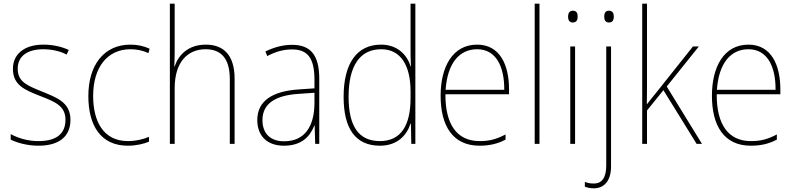

<svg xmlns="http://www.w3.org/2000/svg" viewBox="-20 -780 4306 1041"><path d="M362 -130C362 -226 287 -251 207 -284C132 -315 76 -334 76 -407C76 -477 130 -513 215 -513C260 -513 310 -502 341 -484L353 -509C317 -526 269 -538 215 -538C110 -538 50 -485 50 -407C50 -317 116 -292 199 -259C277 -229 335 -206 335 -131C335 -59 291 -15 189 -15C134 -15 82 -29 38 -53V-23C70 -7 125 10 189 10C305 10 362 -44 362 -130Z M673 10C718 10 760 0 788 -12V-38C755 -24 714 -15 674 -15C541 -15 485 -121 485 -260C485 -416 563 -513 687 -513C720 -513 753 -507 785 -492L791 -516C760 -530 727 -538 687 -538C545 -538 459 -429 459 -259C459 -101 525 10 673 10Z M927 -495V-760H901V0H927V-301C927 -446 999 -513 1095 -513C1176 -513 1226 -466 1226 -351V0H1252V-353C1252 -478 1195 -538 1096 -538C997 -538 946 -478 927 -420H925C926 -446 927 -464 927 -495Z M1563 -537C1513 -537 1464 -523 1419 -501L1429 -476C1478 -502 1521 -512 1563 -512C1647 -512 1685 -467 1685 -347V-301L1597 -295C1458 -285 1375 -234 1375 -129C1375 -49 1422 10 1520 10C1617 10 1662 -42 1684 -99H1686L1689 0H1711V-353C1711 -483 1663 -537 1563 -537ZM1598 -271 1685 -277V-220C1684 -98 1635 -14 1520 -14C1445 -14 1403 -57 1403 -129C1403 -220 1476 -263 1598 -271Z M2040 10C2136 10 2186 -48 2206 -110H2208L2210 0H2232V-760H2206V-526C2206 -491 2206 -457 2208 -420H2206C2188 -482 2135 -538 2046 -538C1916 -538 1843 -438 1843 -255C1843 -83 1907 10 2040 10ZM2040 -15C1923 -15 1870 -98 1870 -255C1870 -426 1933 -513 2047 -513C2151 -513 2206 -428 2206 -284V-248C2206 -103 2156 -15 2040 -15Z M2567 -538C2433 -538 2369 -416 2369 -261C2369 -100 2433 10 2580 10C2636 10 2679 -1 2721 -23V-51C2669 -24 2633 -15 2580 -15C2458 -15 2394 -105 2395 -269H2740V-295C2740 -427 2691 -538 2567 -538ZM2567 -513C2669 -513 2715 -420 2714 -293H2396C2406 -438 2471 -513 2567 -513Z M2905 0V-760H2879V0Z M3086 -722C3066 -722 3060 -706 3060 -690C3060 -673 3066 -658 3085 -658C3106 -658 3112 -672 3112 -690C3112 -706 3108 -722 3086 -722ZM3098 -528H3072V0H3098Z M3256 -690C3256 -673 3262 -658 3281 -658C3302 -658 3308 -672 3308 -690C3308 -706 3303 -722 3281 -722C3261 -722 3256 -706 3256 -690ZM3200 241C3251 241 3293 206 3293 122V-528H3267V116C3267 180 3246 215 3200 215C3183 215 3166 213 3151 206V232C3163 237 3179 241 3200 241Z M3488 -376V-760H3462V0H3488V-181L3577 -291L3757 0H3786L3595 -311L3769 -528H3737L3535 -274C3517 -252 3506 -239 3487 -214C3488 -271 3488 -318 3488 -376Z M4038 -538C3904 -538 3840 -416 3840 -261C3840 -100 3904 10 4051 10C4107 10 4150 -1 4192 -23V-51C4140 -24 4104 -15 4051 -15C3929 -15 3865 -105 3866 -269H4211V-295C4211 -427 4162 -538 4038 -538ZM4038 -513C4140 -513 4186 -420 4185 -293H3867C3877 -438 3942 -513 4038 -513Z"/></svg>

Font: Noto Sans Malayalam SemiCondensed Thin
Style: Regular
Weight: 100
Width: 4
Designer: Jelle Bosma - Monotype Design Team
Foundry: Monotype Imaging Inc.
Version: Version 2.104